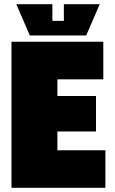

<svg xmlns="http://www.w3.org/2000/svg" viewBox="-20 -900 550 920"><path d="M35 0V-700H475V-520H255V-440H440V-270H255V-180H485V0ZM286 -880H458L393 -730H123L58 -880H231V-800H286Z"/></svg>

Font: Tektur SemiCondensed Black
Style: Regular
Weight: 900
Width: 4
Designer: Adam Jagosz
Foundry: Adam Jagosz
Version: Version 1.005;gftools[0.9.30]